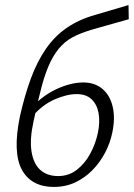

<svg xmlns="http://www.w3.org/2000/svg" viewBox="-20 -731 529 759"><path d="M192 8Q149 8 117 -9Q85 -26 66.5 -60Q48 -94 46 -147Q44 -200 59 -272Q78 -356 102.5 -422Q127 -488 161.5 -538Q196 -588 244 -621Q292 -654 356 -672L488 -711L489 -655L365 -620Q317 -607 282.5 -591.5Q248 -576 223.5 -551Q199 -526 180 -487.5Q161 -449 145.5 -392Q130 -335 113 -253Q97 -182 104.5 -133Q112 -84 139 -59.5Q166 -35 210 -35Q252 -35 284 -60Q316 -85 337 -124Q358 -163 367 -206Q376 -250 369.5 -284.5Q363 -319 341.5 -339Q320 -359 283 -359Q244 -359 196 -338Q148 -317 109 -272L93 -293Q116 -320 142.5 -341Q169 -362 197.5 -376Q226 -390 254.5 -397.5Q283 -405 309 -405Q355 -405 385 -379.5Q415 -354 425.5 -309Q436 -264 424 -207Q416 -167 396 -128.5Q376 -90 346.5 -59.5Q317 -29 278.5 -10.5Q240 8 192 8Z"/></svg>

Font: Ysabeau Office Light
Style: Italic
Weight: 300
Italic angle: -12°
Designer: Christian Thalmann (Catharsis Fonts)
Version: Version 2.001;gftools[0.9.30]; featfreeze: tnum,lnum,ss02